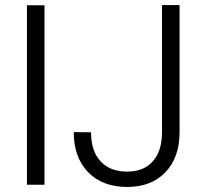

<svg xmlns="http://www.w3.org/2000/svg" viewBox="-20 -740 826 769"><path d="M158.2 -718.8V0H87.9V-718.8ZM275.4 -210.9 344.7 -210Q344.7 -134.8 382.8 -93.8Q420.9 -52.7 489.3 -52.7Q555.7 -52.7 592.3 -94.2Q628.9 -135.7 628.9 -210.9V-719.7H699.2V-210.9Q699.2 -109.4 642.6 -50.3Q585.9 8.8 489.3 8.8Q390.6 8.8 333 -50.3Q275.4 -109.4 275.4 -210.9Z"/></svg>

Font: Min Sans Light
Style: Regular
Weight: 300
Designer: Jinseong-Kim, NotoSansCJK, Nunito
Foundry: Jinseong-Kim
Version: Version 1.400;Glyphs 3.1.2 (3151)